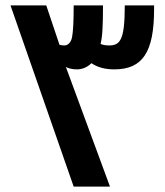

<svg xmlns="http://www.w3.org/2000/svg" viewBox="-20 -694 612 714"><path d="M19 -674 254 0H389L225 -445C234 -440 249 -436 266 -436C286 -436 305 -444 320 -459C342 -444 370 -436 405 -436C511 -436 553 -501 553 -660V-674H444C444 -611 440 -565 427 -545C419 -531 406 -525 387 -525C372 -525 361 -527 354 -531C361 -556 363 -603 363 -674H254C254 -615 252 -577 248 -556C244 -535 232 -525 219 -525C211 -525 205 -526 201 -528L152 -674Z"/></svg>

Font: Noto Kufi Arabic SemiBold
Style: Regular
Weight: 600
Designer: Monotype Design Team, David Williams, Khaled Hosny
Foundry: Google LLC
Version: Version 2.109